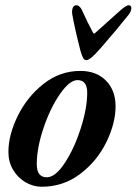

<svg xmlns="http://www.w3.org/2000/svg" viewBox="-20 -697 520 731"><path d="M12 -118Q12 -183 47.5 -255.5Q83 -328 145.5 -377.5Q208 -427 286 -427Q347 -427 383.5 -390Q420 -353 420 -292Q420 -228 385 -156Q350 -84 285.5 -35Q221 14 139 14Q106 14 76.5 -3.5Q47 -21 29.5 -51Q12 -81 12 -118ZM312 -344Q312 -392 275 -392Q245 -392 208 -338.5Q171 -285 145.5 -209Q120 -133 120 -72Q120 -22 158 -22Q191 -22 227 -77Q263 -132 287.5 -208.5Q312 -285 312 -344ZM286 -505Q264 -591 255 -643Q253 -657 257 -667Q261 -677 271 -677Q285 -677 296 -650Q312 -614 334 -573Q338 -565 344 -573L431 -651Q459 -677 470 -677Q480 -677 480 -666Q480 -654 469 -640Q427 -587 360 -510Q323 -468 309 -468Q301 -468 296.5 -476Q292 -484 286 -505Z"/></svg>

Font: EB Garamond SemiBold
Style: Italic
Weight: 600
Italic angle: -17.2°
Designer: Georg Duffner and Octavio Pardo
Foundry: Georg Duffner
Version: Version 1.000